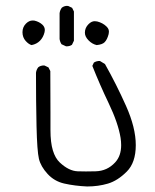

<svg xmlns="http://www.w3.org/2000/svg" viewBox="-20 -661 540 667"><path d="M349.6 -569.3Q336.9 -581.5 317.9 -586.4Q313.5 -587.4 309.1 -587.4Q297.9 -587.4 287.6 -577.1Q274.9 -564.5 274.9 -547.4Q274.9 -533.7 287.6 -520.8Q300.3 -507.8 315.9 -504.4Q335.4 -506.3 343.3 -514.2Q352.5 -523.4 357.4 -542.5Q358.4 -546.9 358.4 -550.8Q358.4 -554.7 356.9 -559.1Q355.5 -563.5 349.6 -569.3ZM134.8 -549.3Q135.7 -553.7 135.7 -556.6Q135.7 -566.9 127.9 -574.7Q116.7 -585.4 99.6 -589.4Q96.2 -589.8 93.3 -589.8Q81.1 -589.8 70.3 -579.1Q58.1 -566.9 58.1 -549.1Q58.1 -531.2 69.3 -518.6Q80.1 -506.8 89.8 -504.4Q107.4 -507.8 118.9 -519.5Q130.4 -531.2 134.8 -549.3ZM210.9 -500Q222.2 -500 230 -505.4L236.8 -519.5V-621.1L230.5 -633.8L217.3 -640.1Q215.8 -640.6 212.4 -640.6Q209 -640.6 204.1 -639.2Q199.2 -637.7 194.8 -634.3Q188.5 -626 187 -615.2V-525.4Q188.5 -515.1 193.8 -507.3L208.5 -500.5Q210 -500 210.9 -500ZM155.3 -209.5V-270Q155.3 -331.5 154.8 -414.1L148.4 -426.8L135.3 -433.1Q133.8 -433.6 132.8 -433.6Q120.6 -433.6 112.8 -427.2Q106.4 -418.9 105 -408.2Q105 -309.1 106.9 -222.7Q108.9 -136.2 115.2 -109.4Q121.6 -82.5 145.5 -56.6Q168.9 -31.2 203.1 -23.4Q239.7 -15.1 282.7 -13.2Q321.3 -13.2 355 -23.2Q388.7 -33.2 420.4 -64.9Q451.7 -96.2 451.7 -156.7Q451.7 -217.3 418 -292.7Q384.3 -368.2 344.7 -438.5L327.1 -449.2Q326.2 -449.2 324.7 -449.2Q323.2 -449.2 321.3 -449Q319.3 -448.7 317.4 -448.2Q315.4 -447.8 313.5 -447.3Q309.6 -445.8 306.2 -443.8L300.8 -432.1Q326.7 -366.7 357.4 -302.7Q390.6 -233.4 398.9 -182.1Q400.9 -168.9 400.9 -156.7Q400.9 -119.1 379.9 -96.7Q352.5 -66.9 312 -65.9Q293.9 -65.4 278.6 -65.4Q263.2 -65.4 250 -65.9Q219.2 -66.9 187.5 -96.7Q171.9 -111.3 163.6 -138.7Q155.3 -166 155.3 -209.5Z"/></svg>

Font: NaikaiFont
Style: ExtraLight
Weight: 200
Version: Version 1.89